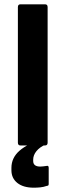

<svg xmlns="http://www.w3.org/2000/svg" viewBox="-20 -675 303 891"><path d="M75 0Q63 0 63 -13V-642Q63 -655 75 -655H189Q201 -655 201 -642V-13Q201 0 189 0ZM137 196Q88 196 60.5 174Q33 152 33 115V104Q33 57 71 24Q109 -9 178 -28L192 -14L191 -4Q164 8 149 26.5Q134 45 134 66V72Q134 98 167 98Q174 98 181 97Q188 96 196 95Q206 92 206 104V177Q206 183 204.5 185Q203 187 196 188Q182 193 166.5 194.5Q151 196 137 196Z"/></svg>

Font: Sofia Sans Semi Condensed ExtraBold
Style: Regular
Weight: 800
Designer: Botio Nikoltchev, Ani Petrova
Foundry: lettersoup
Version: Version 4.100